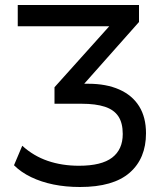

<svg xmlns="http://www.w3.org/2000/svg" viewBox="-20 -739 667 768"><path d="M300 9Q243 9 194 -1Q145 -11 104.5 -30.5Q64 -50 36 -78L69 -156Q114 -115 171 -95.5Q228 -76 296 -76Q386 -76 428.5 -108.5Q471 -141 471 -203Q471 -247 453.5 -273.5Q436 -300 399.5 -312Q363 -324 307 -324H198V-390L444 -664L447 -634H51V-719H536V-651L292 -376L274 -404H333Q405 -404 457 -381Q509 -358 536.5 -314Q564 -270 564 -206Q564 -105 498.5 -48Q433 9 300 9Z"/></svg>

Font: Nunitoga
Style: Medium
Weight: 500
Designer: Vernon Adams
Foundry: Vernon Adams
Version: Version 1.0